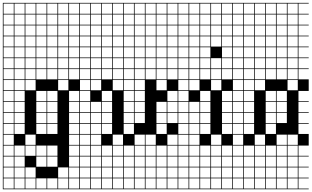

<svg xmlns="http://www.w3.org/2000/svg" viewBox="-20 -1025 2194 1352"><path d="M0 307.7V-1004.8H538.5V-1000H466.3V-927.9H538.5V-923.1H466.3V-851H538.5V-846.2H466.3V-774H538.5V-769.2H466.3V-697.1H538.5V-692.3H466.3V-620.2H538.5V-615.4H466.3V-543.3H538.5V-538.5H466.3V-466.3H538.5V-384.6H466.3V-312.5H538.5V-307.7H466.3V-235.6H538.5V-230.8H466.3V-158.7H538.5V-153.8H466.3V-81.7H538.5V-76.9H466.3V-4.8H538.5V0H466.3V72.1H538.5V76.9H466.3V149H538.5V153.8H466.3V226H538.5V230.8H466.3V302.9H538.5V307.7ZM389.4 -927.9H461.5V-1000H389.4ZM312.5 -927.9H384.6V-1000H312.5ZM235.6 -927.9H307.7V-1000H235.6ZM158.7 -927.9H230.8V-1000H158.7ZM81.7 -927.9H153.8V-1000H81.7ZM4.8 -927.9H76.9V-1000H4.8ZM389.4 -851H461.5V-923.1H389.4ZM312.5 -851H384.6V-923.1H312.5ZM235.6 -851H307.7V-923.1H235.6ZM158.7 -851H230.8V-923.1H158.7ZM81.7 -851H153.8V-923.1H81.7ZM4.8 -851H76.9V-923.1H4.8ZM389.4 -774H461.5V-846.2H389.4ZM312.5 -774H384.6V-846.2H312.5ZM235.6 -774H307.7V-846.2H235.6ZM158.7 -774H230.8V-846.2H158.7ZM4.8 -774H76.9V-846.2H4.8ZM81.7 -774H153.8V-846.2H81.7ZM158.7 -697.1H230.8V-769.2H158.7ZM389.4 -697.1H461.5V-769.2H389.4ZM235.6 -697.1H307.7V-769.2H235.6ZM81.7 -697.1H153.8V-769.2H81.7ZM4.8 -697.1H76.9V-769.2H4.8ZM312.5 -697.1H384.6V-769.2H312.5ZM158.7 -620.2H230.8V-692.3H158.7ZM235.6 -620.2H307.7V-692.3H235.6ZM81.7 -620.2H153.8V-692.3H81.7ZM389.4 -620.2H461.5V-692.3H389.4ZM4.8 -620.2H76.9V-692.3H4.8ZM312.5 -620.2H384.6V-692.3H312.5ZM235.6 -543.3H307.7V-615.4H235.6ZM81.7 -543.3H153.8V-615.4H81.7ZM389.4 -543.3H461.5V-615.4H389.4ZM158.7 -543.3H230.8V-615.4H158.7ZM312.5 -543.3H384.6V-615.4H312.5ZM4.8 -543.3H76.9V-615.4H4.8ZM235.6 -466.3H307.7V-538.5H235.6ZM81.7 -466.3H153.8V-538.5H81.7ZM389.4 -466.3H461.5V-538.5H389.4ZM312.5 -466.3H384.6V-538.5H312.5ZM158.7 -466.3H230.8V-538.5H158.7ZM4.8 -466.3H76.9V-538.5H4.8ZM81.7 -389.4H153.8V-461.5H81.7ZM389.4 -389.4H461.5V-461.5H389.4ZM158.7 -389.4H230.8V-461.5H158.7ZM4.8 -389.4H76.9V-461.5H4.8ZM235.6 -312.5H307.7V-384.6H235.6ZM312.5 -312.5H384.6V-384.6H312.5ZM81.7 -312.5H153.8V-384.6H81.7ZM4.8 -312.5H76.9V-384.6H4.8ZM235.6 -235.6H307.7V-307.7H235.6ZM81.7 -235.6H153.8V-307.7H81.7ZM4.8 -235.6H76.9V-307.7H4.8ZM312.5 -235.6H384.6V-307.7H312.5ZM235.6 -158.7H307.7V-230.8H235.6ZM81.7 -158.7H153.8V-230.8H81.7ZM4.8 -158.7H76.9V-230.8H4.8ZM312.5 -158.7H384.6V-230.8H312.5ZM4.8 -81.7H76.9V-153.8H4.8ZM235.6 -81.7H307.7V-153.8H235.6ZM81.7 -81.7H153.8V-153.8H81.7ZM312.5 -81.7H384.6V-153.8H312.5ZM76.9 -76.9H4.8V-4.8H76.9ZM158.7 -4.8H230.8V-76.9H158.7ZM312.5 72.1H384.6V0H312.5ZM235.6 72.1H307.7V0H235.6ZM4.8 72.1H76.9V0H4.8ZM158.7 72.1H230.8V0H158.7ZM81.7 72.1H153.8V0H81.7ZM312.5 149H384.6V76.9H312.5ZM235.6 149H307.7V76.9H235.6ZM4.8 149H76.9V76.9H4.8ZM81.7 149H153.8V76.9H81.7ZM81.7 226H153.8V153.8H81.7ZM389.4 226H461.5V153.8H389.4ZM158.7 226H230.8V153.8H158.7ZM4.8 226H76.9V153.8H4.8ZM312.5 302.9H384.6V230.8H312.5ZM235.6 302.9H307.7V230.8H235.6ZM389.4 302.9H461.5V230.8H389.4ZM158.7 302.9H230.8V230.8H158.7ZM81.7 302.9H153.8V230.8H81.7ZM4.8 302.9H76.9V230.8H4.8Z M538.5 307.7V-1004.8H1230.8V-1000H1158.7V-927.9H1230.8V-923.1H1158.7V-851H1230.8V-846.2H1158.7V-774H1230.8V-769.2H1158.7V-697.1H1230.8V-692.3H1158.7V-620.2H1230.8V-615.4H1158.7V-543.3H1230.8V-538.5H1158.7V-466.3H1230.8V-384.6H1158.7V-312.5H1230.8V-307.7H1158.7V-235.6H1230.8V-230.8H1158.7V-158.7H1230.8V-76.9H1158.7V-4.8H1230.8V0H1158.7V72.1H1230.8V76.9H1158.7V149H1230.8V153.8H1158.7V226H1230.8V230.8H1158.7V302.9H1230.8V307.7ZM1081.7 -927.9H1153.8V-1000H1081.7ZM1004.8 -927.9H1076.9V-1000H1004.8ZM927.9 -927.9H1000V-1000H927.9ZM851 -927.9H923.1V-1000H851ZM774 -927.9H846.2V-1000H774ZM697.1 -927.9H769.2V-1000H697.1ZM620.2 -927.9H692.3V-1000H620.2ZM543.3 -927.9H615.4V-1000H543.3ZM774 -851H846.2V-923.1H774ZM927.9 -851H1000V-923.1H927.9ZM620.2 -851H692.3V-923.1H620.2ZM543.3 -851H615.4V-923.1H543.3ZM1081.7 -851H1153.8V-923.1H1081.7ZM697.1 -851H769.2V-923.1H697.1ZM851 -851H923.1V-923.1H851ZM1004.8 -851H1076.9V-923.1H1004.8ZM1004.8 -774H1076.9V-846.2H1004.8ZM927.9 -774H1000V-846.2H927.9ZM774 -774H846.2V-846.2H774ZM543.3 -774H615.4V-846.2H543.3ZM1081.7 -774H1153.8V-846.2H1081.7ZM620.2 -774H692.3V-846.2H620.2ZM697.1 -774H769.2V-846.2H697.1ZM851 -774H923.1V-846.2H851ZM1004.8 -697.1H1076.9V-769.2H1004.8ZM774 -697.1H846.2V-769.2H774ZM851 -697.1H923.1V-769.2H851ZM620.2 -697.1H692.3V-769.2H620.2ZM1081.7 -697.1H1153.8V-769.2H1081.7ZM543.3 -697.1H615.4V-769.2H543.3ZM697.1 -697.1H769.2V-769.2H697.1ZM927.9 -697.1H1000V-769.2H927.9ZM1081.7 -620.2H1153.8V-692.3H1081.7ZM620.2 -620.2H692.3V-692.3H620.2ZM1004.8 -620.2H1076.9V-692.3H1004.8ZM697.1 -620.2H769.2V-692.3H697.1ZM543.3 -620.2H615.4V-692.3H543.3ZM851 -620.2H923.1V-692.3H851ZM774 -620.2H846.2V-692.3H774ZM927.9 -620.2H1000V-692.3H927.9ZM927.9 -543.3H1000V-615.4H927.9ZM697.1 -543.3H769.2V-615.4H697.1ZM1004.8 -543.3H1076.9V-615.4H1004.8ZM774 -543.3H846.2V-615.4H774ZM620.2 -543.3H692.3V-615.4H620.2ZM851 -543.3H923.1V-615.4H851ZM1081.7 -543.3H1153.8V-615.4H1081.7ZM543.3 -543.3H615.4V-615.4H543.3ZM697.1 -466.3H769.2V-538.5H697.1ZM620.2 -466.3H692.3V-538.5H620.2ZM927.9 -466.3H1000V-538.5H927.9ZM851 -466.3H923.1V-538.5H851ZM1081.7 -466.3H1153.8V-538.5H1081.7ZM543.3 -466.3H615.4V-538.5H543.3ZM774 -466.3H846.2V-538.5H774ZM1004.8 -466.3H1076.9V-538.5H1004.8ZM774 -389.4H846.2V-461.5H774ZM927.9 -389.4H1000V-461.5H927.9ZM543.3 -389.4H615.4V-461.5H543.3ZM620.2 -389.4H692.3V-461.5H620.2ZM1081.7 -389.4H1153.8V-461.5H1081.7ZM851 -389.4H923.1V-461.5H851ZM615.4 -384.6H543.3V-312.5H615.4ZM851 -312.5H923.1V-384.6H851ZM927.9 -312.5H1000V-384.6H927.9ZM697.1 -312.5H769.2V-384.6H697.1ZM851 -235.6H923.1V-307.7H851ZM1081.7 -235.6H1153.8V-307.7H1081.7ZM543.3 -235.6H615.4V-307.7H543.3ZM620.2 -235.6H692.3V-307.7H620.2ZM927.9 -235.6H1000V-307.7H927.9ZM697.1 -235.6H769.2V-307.7H697.1ZM543.3 -158.7H615.4V-230.8H543.3ZM851 -158.7H923.1V-230.8H851ZM1081.7 -158.7H1153.8V-230.8H1081.7ZM620.2 -158.7H692.3V-230.8H620.2ZM697.1 -158.7H769.2V-230.8H697.1ZM927.9 -158.7H1000V-230.8H927.9ZM851 -81.7H923.1V-153.8H851ZM620.2 -81.7H692.3V-153.8H620.2ZM1081.7 -81.7H1153.8V-153.8H1081.7ZM543.3 -81.7H615.4V-153.8H543.3ZM697.1 -81.7H769.2V-153.8H697.1ZM620.2 -4.8H692.3V-76.9H620.2ZM774 -4.8H846.2V-76.9H774ZM1004.8 -4.8H1076.9V-76.9H1004.8ZM927.9 -4.8H1000V-76.9H927.9ZM543.3 -4.8H615.4V-76.9H543.3ZM851 72.1H923.1V0H851ZM927.9 72.1H1000V0H927.9ZM697.1 72.1H769.2V0H697.1ZM620.2 72.1H692.3V0H620.2ZM543.3 72.1H615.4V0H543.3ZM774 72.1H846.2V0H774ZM1081.7 72.1H1153.8V0H1081.7ZM1004.8 72.1H1076.9V0H1004.8ZM1004.8 149H1076.9V76.9H1004.8ZM697.1 149H769.2V76.9H697.1ZM543.3 149H615.4V76.9H543.3ZM851 149H923.1V76.9H851ZM1081.7 149H1153.8V76.9H1081.7ZM774 149H846.2V76.9H774ZM620.2 149H692.3V76.9H620.2ZM927.9 149H1000V76.9H927.9ZM927.9 226H1000V153.8H927.9ZM697.1 226H769.2V153.8H697.1ZM774 226H846.2V153.8H774ZM1081.7 226H1153.8V153.8H1081.7ZM1004.8 226H1076.9V153.8H1004.8ZM543.3 226H615.4V153.8H543.3ZM851 226H923.1V153.8H851ZM620.2 226H692.3V153.8H620.2ZM697.1 302.9H769.2V230.8H697.1ZM927.9 302.9H1000V230.8H927.9ZM1081.7 302.9H1153.8V230.8H1081.7ZM1004.8 302.9H1076.9V230.8H1004.8ZM851 302.9H923.1V230.8H851ZM774 302.9H846.2V230.8H774ZM620.2 302.9H692.3V230.8H620.2ZM543.3 302.9H615.4V230.8H543.3Z M1230.8 307.7V-1004.8H1615.4V-1000H1543.3V-927.9H1615.4V-923.1H1543.3V-851H1615.4V-846.2H1543.3V-774H1615.4V-769.2H1543.3V-697.1H1615.4V-692.3H1543.3V-620.2H1615.4V-615.4H1543.3V-543.3H1615.4V-538.5H1543.3V-466.3H1615.4V-384.6H1543.3V-312.5H1615.4V-307.7H1543.3V-235.6H1615.4V-230.8H1543.3V-158.7H1615.4V-153.8H1543.3V-81.7H1615.4V0H1543.3V72.1H1615.4V76.9H1543.3V149H1615.4V153.8H1543.3V226H1615.4V230.8H1543.3V302.9H1615.4V307.7ZM1466.3 -927.9H1538.5V-1000H1466.3ZM1389.4 -927.9H1461.5V-1000H1389.4ZM1312.5 -927.9H1384.6V-1000H1312.5ZM1235.6 -927.9H1307.7V-1000H1235.6ZM1466.3 -851H1538.5V-923.1H1466.3ZM1389.4 -851H1461.5V-923.1H1389.4ZM1312.5 -851H1384.6V-923.1H1312.5ZM1235.6 -851H1307.7V-923.1H1235.6ZM1466.3 -774H1538.5V-846.2H1466.3ZM1389.4 -774H1461.5V-846.2H1389.4ZM1312.5 -774H1384.6V-846.2H1312.5ZM1235.6 -774H1307.7V-846.2H1235.6ZM1312.5 -697.1H1384.6V-769.2H1312.5ZM1235.6 -697.1H1307.7V-769.2H1235.6ZM1466.3 -697.1H1538.5V-769.2H1466.3ZM1389.4 -697.1H1461.5V-769.2H1389.4ZM1235.6 -620.2H1307.7V-692.3H1235.6ZM1312.5 -620.2H1384.6V-692.3H1312.5ZM1389.4 -620.2H1461.5V-692.3H1389.4ZM1466.3 -543.3H1538.5V-615.4H1466.3ZM1312.5 -543.3H1384.6V-615.4H1312.5ZM1235.6 -543.3H1307.7V-615.4H1235.6ZM1389.4 -543.3H1461.5V-615.4H1389.4ZM1235.6 -466.3H1307.7V-538.5H1235.6ZM1466.3 -466.3H1538.5V-538.5H1466.3ZM1312.5 -466.3H1384.6V-538.5H1312.5ZM1389.4 -466.3H1461.5V-538.5H1389.4ZM1235.6 -389.4H1307.7V-461.5H1235.6ZM1466.3 -389.4H1538.5V-461.5H1466.3ZM1312.5 -389.4H1384.6V-461.5H1312.5ZM1235.6 -312.5H1307.7V-384.6H1235.6ZM1389.4 -312.5H1461.5V-384.6H1389.4ZM1312.5 -235.6H1384.6V-307.7H1312.5ZM1235.6 -235.6H1307.7V-307.7H1235.6ZM1389.4 -235.6H1461.5V-307.7H1389.4ZM1312.5 -158.7H1384.6V-230.8H1312.5ZM1235.6 -158.7H1307.7V-230.8H1235.6ZM1389.4 -158.7H1461.5V-230.8H1389.4ZM1312.5 -81.7H1384.6V-153.8H1312.5ZM1235.6 -81.7H1307.7V-153.8H1235.6ZM1389.4 -81.7H1461.5V-153.8H1389.4ZM1384.6 -76.9H1312.5V-4.8H1384.6ZM1235.6 -4.8H1307.7V-76.9H1235.6ZM1466.3 -4.8H1538.5V-76.9H1466.3ZM1235.6 72.1H1307.7V0H1235.6ZM1466.3 72.1H1538.5V0H1466.3ZM1312.5 72.1H1384.6V0H1312.5ZM1389.4 72.1H1461.5V0H1389.4ZM1389.4 149H1461.5V76.9H1389.4ZM1235.6 149H1307.7V76.9H1235.6ZM1466.3 149H1538.5V76.9H1466.3ZM1312.5 149H1384.6V76.9H1312.5ZM1389.4 226H1461.5V153.8H1389.4ZM1466.3 226H1538.5V153.8H1466.3ZM1312.5 226H1384.6V153.8H1312.5ZM1235.6 226H1307.7V153.8H1235.6ZM1389.4 302.9H1461.5V230.8H1389.4ZM1466.3 302.9H1538.5V230.8H1466.3ZM1312.5 302.9H1384.6V230.8H1312.5ZM1235.6 302.9H1307.7V230.8H1235.6Z M1615.4 307.7V-1004.8H2153.8V-1000H2081.7V-927.9H2153.8V-923.1H2081.7V-851H2153.8V-846.2H2081.7V-774H2153.8V-769.2H2081.7V-697.1H2153.8V-692.3H2081.7V-620.2H2153.8V-615.4H2081.7V-543.3H2153.8V-538.5H2081.7V-466.3H2153.8V-384.6H2081.7V-312.5H2153.8V-307.7H2081.7V-235.6H2153.8V-230.8H2081.7V-158.7H2153.8V-153.8H2081.7V-81.7H2153.8V0H2081.7V72.1H2153.8V76.9H2081.7V149H2153.8V153.8H2081.7V226H2153.8V230.8H2081.7V302.9H2153.8V307.7ZM2004.8 -927.9H2076.9V-1000H2004.8ZM1927.9 -927.9H2000V-1000H1927.9ZM1851 -927.9H1923.1V-1000H1851ZM1774 -927.9H1846.2V-1000H1774ZM1697.1 -927.9H1769.2V-1000H1697.1ZM1620.2 -927.9H1692.3V-1000H1620.2ZM1774 -851H1846.2V-923.1H1774ZM1927.9 -851H2000V-923.1H1927.9ZM1697.1 -851H1769.2V-923.1H1697.1ZM1620.2 -851H1692.3V-923.1H1620.2ZM1851 -851H1923.1V-923.1H1851ZM2004.8 -851H2076.9V-923.1H2004.8ZM1927.9 -774H2000V-846.2H1927.9ZM1697.1 -774H1769.2V-846.2H1697.1ZM1620.2 -774H1692.3V-846.2H1620.2ZM2004.8 -774H2076.9V-846.2H2004.8ZM1851 -774H1923.1V-846.2H1851ZM1774 -774H1846.2V-846.2H1774ZM1774 -697.1H1846.2V-769.2H1774ZM1927.9 -697.1H2000V-769.2H1927.9ZM1620.2 -697.1H1692.3V-769.2H1620.2ZM2004.8 -697.1H2076.9V-769.2H2004.8ZM1697.1 -697.1H1769.2V-769.2H1697.1ZM1851 -697.1H1923.1V-769.2H1851ZM1927.9 -620.2H2000V-692.3H1927.9ZM1851 -620.2H1923.1V-692.3H1851ZM2004.8 -620.2H2076.9V-692.3H2004.8ZM1620.2 -620.2H1692.3V-692.3H1620.2ZM1697.1 -620.2H1769.2V-692.3H1697.1ZM1774 -620.2H1846.2V-692.3H1774ZM1697.1 -543.3H1769.2V-615.4H1697.1ZM1620.2 -543.3H1692.3V-615.4H1620.2ZM2004.8 -543.3H2076.9V-615.4H2004.8ZM1851 -543.3H1923.1V-615.4H1851ZM1927.9 -543.3H2000V-615.4H1927.9ZM1774 -543.3H1846.2V-615.4H1774ZM1851 -466.3H1923.1V-538.5H1851ZM1697.1 -466.3H1769.2V-538.5H1697.1ZM2004.8 -466.3H2076.9V-538.5H2004.8ZM1620.2 -466.3H1692.3V-538.5H1620.2ZM1927.9 -466.3H2000V-538.5H1927.9ZM1774 -466.3H1846.2V-538.5H1774ZM1774 -389.4H1846.2V-461.5H1774ZM2004.8 -389.4H2076.9V-461.5H2004.8ZM1697.1 -389.4H1769.2V-461.5H1697.1ZM1620.2 -389.4H1692.3V-461.5H1620.2ZM1697.1 -312.5H1769.2V-384.6H1697.1ZM1620.2 -312.5H1692.3V-384.6H1620.2ZM1927.9 -312.5H2000V-384.6H1927.9ZM1851 -312.5H1923.1V-384.6H1851ZM1620.2 -235.6H1692.3V-307.7H1620.2ZM1851 -235.6H1923.1V-307.7H1851ZM1927.9 -235.6H2000V-307.7H1927.9ZM1697.1 -235.6H1769.2V-307.7H1697.1ZM1851 -158.7H1923.1V-230.8H1851ZM1620.2 -158.7H1692.3V-230.8H1620.2ZM1697.1 -158.7H1769.2V-230.8H1697.1ZM1927.9 -158.7H2000V-230.8H1927.9ZM1851 -81.7H1923.1V-153.8H1851ZM1697.1 -81.7H1769.2V-153.8H1697.1ZM1620.2 -81.7H1692.3V-153.8H1620.2ZM1692.3 -76.9H1620.2V-4.8H1692.3ZM1927.9 -4.8H2000V-76.9H1927.9ZM1774 -4.8H1846.2V-76.9H1774ZM2004.8 -4.8H2076.9V-76.9H2004.8ZM1927.9 72.1H2000V0H1927.9ZM1851 72.1H1923.1V0H1851ZM1774 72.1H1846.2V0H1774ZM2004.8 72.1H2076.9V0H2004.8ZM1620.2 72.1H1692.3V0H1620.2ZM1697.1 72.1H1769.2V0H1697.1ZM1927.9 149H2000V76.9H1927.9ZM1620.2 149H1692.3V76.9H1620.2ZM1774 149H1846.2V76.9H1774ZM2004.8 149H2076.9V76.9H2004.8ZM1697.1 149H1769.2V76.9H1697.1ZM1851 149H1923.1V76.9H1851ZM1927.9 226H2000V153.8H1927.9ZM1620.2 226H1692.3V153.8H1620.2ZM1851 226H1923.1V153.8H1851ZM2004.8 226H2076.9V153.8H2004.8ZM1774 226H1846.2V153.8H1774ZM1697.1 226H1769.2V153.8H1697.1ZM1927.9 302.9H2000V230.8H1927.9ZM1851 302.9H1923.1V230.8H1851ZM1620.2 302.9H1692.3V230.8H1620.2ZM2004.8 302.9H2076.9V230.8H2004.8ZM1774 302.9H1846.2V230.8H1774ZM1697.1 302.9H1769.2V230.8H1697.1Z"/></svg>

Font: Jacquarda Bastarda 9 Charted
Style: Regular
Weight: 400
Designer: Sarah Cadigan-Fried
Version: Version 1.000; ttfautohint (v1.8.4.7-5d5b)